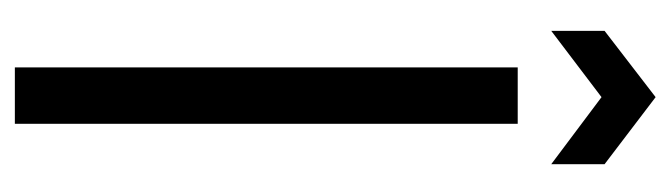

<svg xmlns="http://www.w3.org/2000/svg" viewBox="-334 -546 881 252"><g transform="rotate(90 106.0 -420.5)"><path d="M69 0V-660H143V0ZM21 -704V-774L108 -841L196 -774V-704L108 -770Z"/></g></svg>

Font: Bricolage Grotesque Condensed Light
Style: Regular
Weight: 300
Width: 3
Designer: Mathieu Triay
Foundry: Atelier Triay
Version: Version 1.000;gftools[0.9.30]